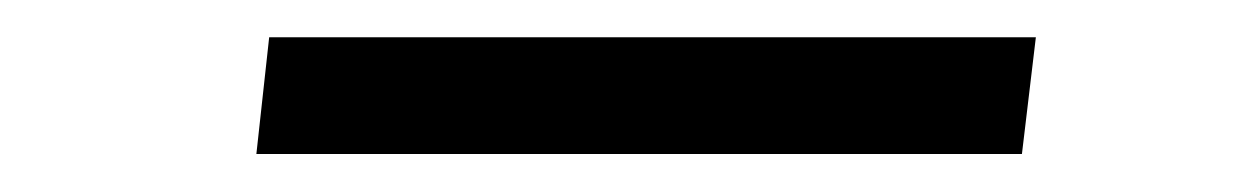

<svg xmlns="http://www.w3.org/2000/svg" viewBox="-20 -428 660 102"><path d="M116.2 -346.2H522.9L530.3 -408.2H123Z"/></svg>

Font: Merriweather
Style: Light Italic
Weight: 300
Italic angle: -7.5°
Designer: Eben Sorkin
Foundry: Eben Sorkin
Version: Version 1.001